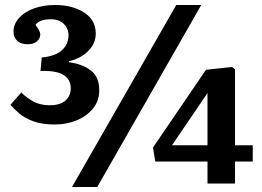

<svg xmlns="http://www.w3.org/2000/svg" viewBox="-20 -734 1049 768"><path d="M268 14 685 -714H785L369 14ZM810 0V-88H601L592 -144L804 -455L908 -466L920 -457V-153H991V-88H920V0ZM668 -153H810V-362ZM199 -236Q148 -236 113 -249Q78 -262 56.5 -280.5Q35 -299 22 -315L65 -364Q85 -344 112.5 -328.5Q140 -313 179 -313Q221 -313 242 -332Q263 -351 263 -380Q263 -455 142 -450L147 -504Q201 -509 227.5 -533Q254 -557 254 -593Q254 -620 235 -638.5Q216 -657 183 -657Q139 -657 122 -635Q131 -622 136 -613Q141 -604 141 -596Q141 -580 127.5 -568.5Q114 -557 91 -557Q63 -557 48.5 -571Q34 -585 34 -608Q34 -637 55.5 -661.5Q77 -686 115 -700Q153 -714 200 -714Q270 -714 316.5 -684Q363 -654 363 -600Q363 -560 333 -530Q303 -500 256 -489V-485Q310 -478 343.5 -452Q377 -426 377 -373Q377 -331 352.5 -300.5Q328 -270 287.5 -253Q247 -236 199 -236Z"/></svg>

Font: Literata SemiBold
Style: Regular
Weight: 600
Designer: Latin by Veronika Burian and Jose Scaglione. Greek by Irene Vlachou. Cyrillic by Vera Evstafieva.
Foundry: TypeTogether
Version: Version 3.103; ttfautohint (v1.8.4.7-5d5b);gftools[0.9.29]